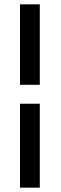

<svg xmlns="http://www.w3.org/2000/svg" viewBox="-20 -797 281 883"><path d="M72 -777H163V-407H72ZM163 -320V66H72V-320Z"/></svg>

Font: Freesentation 5 Medium
Style: Regular
Weight: 500
Designer: glyphs from Roboto by Christian Robertson / Hangul glyphs from Noto Sans CJK(Source Han Sans) by Jang Soo-young and Kang
Foundry: PT&
Version: Version 2.001